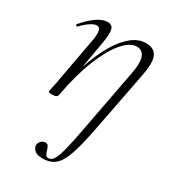

<svg xmlns="http://www.w3.org/2000/svg" viewBox="-167 -488 763 853"><g transform="rotate(30 214.5 -62.0)"><path d="M187 275Q156 275 143.5 262.5Q131 250 132 235Q135 221 144 214Q153 207 163 207Q174 207 178.5 215Q183 223 186 234Q189 245 193.5 253Q198 261 208 261Q225 261 236 241Q247 221 257.5 177.5Q268 134 281 64L340 -248Q364 -365 301 -365Q268 -365 231.5 -323Q195 -281 162.5 -200.5Q130 -120 109 -6L98 -7Q119 -123 154 -211.5Q189 -300 234.5 -349.5Q280 -399 329 -399Q372 -399 386 -368.5Q400 -338 386 -267L326 42Q309 132 291.5 183Q274 234 250 254.5Q226 275 187 275ZM83 8Q70 8 66 6.5Q62 5 62 2Q62 -1 67.5 -24.5Q73 -48 77 -74L118 -297Q128 -358 101 -358Q89 -358 70 -346Q51 -334 29 -311Q26 -307 21.5 -311.5Q17 -316 21 -319Q54 -357 82.5 -376Q111 -395 136 -395Q159 -395 164.5 -373.5Q170 -352 160 -297L109 -6Q107 8 83 8Z"/></g></svg>

Font: Cormorant Garamond Light Light
Style: Italic
Weight: 300
Italic angle: -10°
Version: Version 4.001